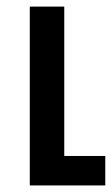

<svg xmlns="http://www.w3.org/2000/svg" viewBox="-20 -565 341 585"><path d="M300.8 0H70.8V-544.9H175.8V-89.8H300.8Z"/></svg>

Font: Telcell.Market Med
Style: Regular
Weight: 500
Designer: Rasmus Andersson, Sedrak Mkrtchyan
Version: Version 3.019;git-0a5106e0b